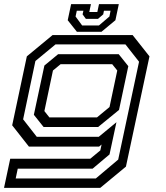

<svg xmlns="http://www.w3.org/2000/svg" viewBox="-32 -710 802 930"><path d="M-12.5 200 17.5 59H405L454 18.5L460 -10L448 0H108L27 -103L98 -437L222.5 -540H610.5L692 -437L578 97L453.5 200ZM44 154.5H432L540.5 63L641.5 -411L575.5 -495H237L139.5 -414.5L80 -132L146 -47.5H446.5L532 -118L498.5 38L416.5 107H54ZM179 -95 132 -154 183 -392.5 249.5 -447.5H543L589.5 -389.5L544.5 -177.5L443.5 -95ZM207 -141.5H438L498.5 -191.5L536 -368.5L511.5 -399H261.5L224.5 -368.5L183 -172ZM340.5 -556 296 -612 312.5 -690H408.5L400.5 -652H439.5L447.5 -690H543.5L527 -612L459.5 -556ZM366 -586.5H447L498 -630L503.5 -658H471.5L468 -640.5L442.5 -618.5H384L368 -640.5L372 -658H340L334 -630Z"/></svg>

Font: Tourney Expanded Medium
Style: Italic
Weight: 500
Width: 7
Italic angle: -12°
Designer: Tyler Finck
Foundry: Etcetera Type Co
Version: Version 1.010; ttfautohint (v1.8.3)